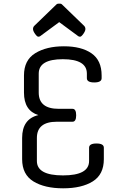

<svg xmlns="http://www.w3.org/2000/svg" viewBox="-20 -1006 643 1041"><path d="M180 -258V-133Q180 -55 321.5 -55Q463 -55 463 -133V-205Q463 -228 503 -228Q543 -228 543 -205V-143Q543 -60 483 -22.5Q423 15 322.5 15Q222 15 161 -22.5Q100 -60 100 -143V-258Q100 -361 188 -382Q110 -406 110 -504V-597Q110 -680 171 -717.5Q232 -755 326.5 -755Q421 -755 476 -717Q531 -679 531 -597V-582Q531 -559 491 -559Q451 -559 451 -582V-607Q451 -685 320.5 -685Q190 -685 190 -607V-504Q190 -416 298 -416H373Q393 -416 393 -381Q393 -346 373 -346H288Q180 -346 180 -258ZM296 -986H307Q312 -986 316 -982L436 -866Q443 -859 443 -848.5Q443 -838 432 -822.5Q421 -807 414.5 -807Q408 -807 404 -810L301 -886L198 -810Q194 -807 187.5 -807Q181 -807 170 -822.5Q159 -838 159 -848.5Q159 -859 166 -866L286 -982Q290 -986 296 -986Z"/></svg>

Font: Offside
Style: Regular
Weight: 400
Designer: Eduardo Rodriguez Tunni
Foundry: Eduardo Rodriguez Tunni
Version: Version 1.001